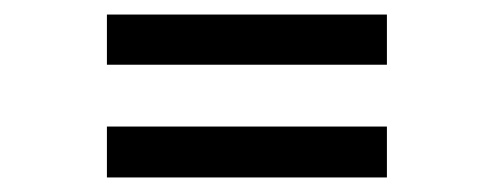

<svg xmlns="http://www.w3.org/2000/svg" viewBox="-20 -430 678 264"><path d="M127 -186V-256H512V-186ZM127 -341V-410H512V-341Z"/></svg>

Font: Maven Pro VF Beta
Style: Regular
Weight: 400
Designer: Joe Prince
Foundry: Joe Prince
Version: Version 2.002